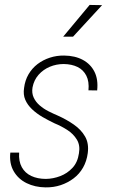

<svg xmlns="http://www.w3.org/2000/svg" viewBox="-20 -769 471 798"><path d="M308.1 -131.8Q314 -165 299.3 -189Q284.7 -212.9 259.5 -229Q234.4 -245.1 207 -256.3Q181.2 -268.6 156.7 -282.7Q132.3 -296.9 113.3 -314.9Q94.2 -333 85 -354.5Q75.7 -376 80.1 -403.8Q84 -435.1 98.6 -460.2Q113.3 -485.4 136 -502.7Q158.7 -520 187.3 -529.3Q215.8 -538.6 246.6 -538.1Q292 -537.6 324.5 -520Q356.9 -502.4 372.8 -470.5Q388.7 -438.5 383.8 -393.1L347.7 -393.6Q351.1 -430.2 338.9 -454.3Q326.7 -478.5 302.5 -490.5Q278.3 -502.4 245.1 -502.9Q214.4 -502.9 187 -491.5Q159.7 -480 140.4 -458.3Q121.1 -436.5 115.2 -405.8Q111.3 -382.3 119.9 -363.8Q128.4 -345.2 144.8 -331.1Q161.1 -316.9 181.4 -306.6Q201.7 -296.4 220.2 -288.6Q256.3 -272.5 286.9 -251.2Q317.4 -230 333.7 -201.4Q350.1 -172.9 344.7 -132.3Q340.3 -99.1 325.2 -72.5Q310.1 -45.9 285.9 -27.6Q261.7 -9.3 232.2 0.5Q202.6 10.3 169.4 9.8Q125.5 9.3 90.6 -7.8Q55.7 -24.9 36.9 -57.4Q18.1 -89.8 22.9 -134.8H59.6Q57.1 -98.6 70.6 -74.2Q84 -49.8 110.1 -37.6Q136.2 -25.4 170.9 -25.4Q201.2 -25.9 230.5 -37.1Q259.8 -48.3 281.2 -71.3Q302.7 -94.2 308.1 -131.8ZM242.7 -616.7 352.5 -748.5 404.3 -747.6 283.7 -616.7Z"/></svg>

Font: Roboto Condensed ExtraLight
Style: Italic
Weight: 250
Italic angle: -12°
Designer: Christian Robertson
Foundry: Google
Version: Version 3.008; 2023